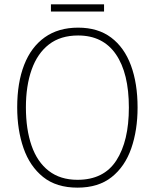

<svg xmlns="http://www.w3.org/2000/svg" viewBox="-20 -945 711 882"><path d="M612 -451Q612 -347 583 -263.5Q554 -180 493 -131.5Q432 -83 336 -83Q239 -83 178 -132Q117 -181 88 -264.5Q59 -348 59 -452Q59 -565 91 -647Q123 -729 185.5 -773.5Q248 -818 339 -818Q430 -818 490.5 -772.5Q551 -727 581.5 -644.5Q612 -562 612 -451ZM99 -452Q99 -351 125 -276Q151 -201 204 -160Q257 -119 336 -119Q457 -119 514.5 -208Q572 -297 572 -451Q572 -609 512.5 -695.5Q453 -782 339 -782Q258 -782 205 -741Q152 -700 125.5 -625.5Q99 -551 99 -452ZM458 -925V-892H214V-925Z"/></svg>

Font: Noto Sans Telugu UI SemiCondensed ExtraLight
Style: Regular
Weight: 200
Width: 4
Designer: Jelle Bosma - Monotype Design Team
Foundry: Monotype Imaging Inc.
Version: Version 2.005; ttfautohint (v1.8.4.7-5d5b)